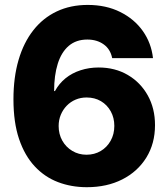

<svg xmlns="http://www.w3.org/2000/svg" viewBox="-20 -758 691 788"><path d="M336.4 10.3Q272.9 10.3 218.3 -10.5Q163.6 -31.2 122.6 -75.2Q81.5 -119.1 58.3 -187.3Q35.2 -255.4 35.2 -350.6Q35.2 -440.4 56.2 -512Q77.1 -583.5 116.9 -634Q156.7 -684.6 213.1 -711.2Q269.5 -737.8 339.8 -737.8Q415.5 -737.8 473.6 -708.7Q531.7 -679.7 566.4 -630.4Q601.1 -581.1 607.9 -519.5H440.4Q433.1 -556.2 405.5 -575.9Q377.9 -595.7 338.4 -595.7Q292.5 -595.7 262.2 -569.8Q231.9 -543.9 217 -496.3Q202.1 -448.7 202.1 -384.3H205.6Q222.2 -415 249 -436.8Q275.9 -458.5 310.8 -469.7Q345.7 -481 384.8 -481Q452.1 -481 504.4 -450.4Q556.6 -419.9 586.4 -366.5Q616.2 -313 616.2 -244.6Q616.2 -168.9 580.6 -111.3Q544.9 -53.7 481.9 -21.7Q418.9 10.3 336.4 10.3ZM335 -123Q367.7 -123 393.6 -138.4Q419.4 -153.8 434.3 -180.7Q449.2 -207.5 449.2 -241.2Q449.2 -274.4 434.6 -301Q419.9 -327.6 394.3 -342.8Q368.7 -357.9 335.4 -357.9Q311 -357.9 290.3 -349.1Q269.5 -340.3 253.9 -324.2Q238.3 -308.1 229.5 -286.9Q220.7 -265.6 220.7 -240.7Q220.7 -207.5 235.6 -180.9Q250.5 -154.3 276.6 -138.7Q302.7 -123 335 -123Z"/></svg>

Font: Inter 20pt ExtraBold
Style: Regular
Weight: 800
Version: Version 4.001;git-66647c0bb